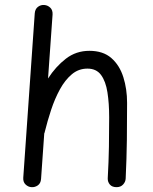

<svg xmlns="http://www.w3.org/2000/svg" viewBox="-20 -734 629 790"><path d="M109.4 36.1Q95.7 35.2 85.2 25.1Q74.7 15.1 75.7 -2.4L123 -679.2Q124.5 -697.3 136.5 -706.1Q148.4 -714.8 162.6 -713.4Q176.3 -712.4 186.8 -702.4Q197.3 -692.4 196.3 -674.3L177.7 -411.1Q209 -460 251 -492.4Q293 -524.9 347.7 -524.9Q404.3 -524.9 438.2 -495.1Q472.2 -465.3 487.5 -416.5Q502.9 -367.7 502.9 -310.5Q502.9 -234.4 502 -157.7Q501 -81.1 497.1 0.5Q496.6 14.2 486.6 25.1Q476.6 36.1 459.5 36.1Q441.4 36.1 432.1 25.4Q422.9 14.6 423.3 0Q427.2 -69.8 428.2 -130.4Q429.2 -190.9 429.2 -251.5Q429.2 -308.6 422.1 -354Q415 -399.4 395.8 -425.5Q376.5 -451.7 339.8 -451.7Q303.2 -451.7 275.4 -428.2Q247.6 -404.8 226.6 -366.5Q205.6 -328.1 190.4 -282.2Q175.3 -236.3 164.1 -190.9Q163.6 -187.5 162.1 -185.1L148.9 2.4Q147.5 20.5 135.5 28.8Q123.5 37.1 109.4 36.1Z"/></svg>

Font: Mikhak-DS2-FD Regular
Style: Regular
Weight: 400
Designer: Amin Abedi
Version: Version 3.4